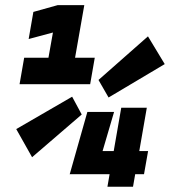

<svg xmlns="http://www.w3.org/2000/svg" viewBox="-20 -713 649 733"><path d="M390.1 0H487.8L496.1 -47.9H529.8L545.4 -136.2H511.7L540.5 -301.8H442.9L414.1 -136.2H371.6L415.5 -285.6H313.5L246.6 -49.3L245.6 -47.9H398.4ZM54.7 -391.6H324.2L341.8 -492.7H266.6L301.8 -693.4H200.2L107.4 -667.5L89.4 -564L182.1 -588.9L165 -492.7H72.3ZM394.5 -340.8 608.9 -468.3 544.9 -574.2 356 -407.7ZM102.5 -112.8 292 -275.9 255.4 -343.8 42 -220.2Z"/></svg>

Font: Cascadia Mono PL
Style: Bold Italic
Weight: 700
Italic angle: -10°
Monospace: yes
Designer: Aaron Bell
Foundry: Saja Typeworks
Version: Version 2404.023